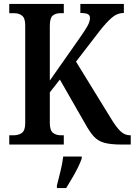

<svg xmlns="http://www.w3.org/2000/svg" viewBox="-20 -734 684 975"><path d="M27 0V-47H49Q74 -47 91 -59Q108 -71 108 -109V-606Q108 -642 92 -654.5Q76 -667 52 -667H27V-714H304V-667H286Q262 -667 247.5 -654.5Q233 -642 233 -604V-325L386 -543Q412 -580 424.5 -602.5Q437 -625 437 -643Q437 -657 425.5 -662.5Q414 -668 388 -668V-714H609V-668Q575 -668 547 -643.5Q519 -619 487 -578L366 -421L545 -130Q571 -87 592.5 -67Q614 -47 640 -47H644V0H597Q542 0 509.5 -9Q477 -18 455.5 -42Q434 -66 410 -110L284 -330L233 -265V-110Q233 -72 249 -59.5Q265 -47 290 -47H304V0ZM269 208Q277 176 287 136Q297 96 301 61H395V71Q388 92 374.5 119Q361 146 345 173Q329 200 316 221H269Z"/></svg>

Font: Noto Serif Hebrew Condensed SemiBold
Style: Regular
Weight: 600
Width: 3
Designer: Monotype Design Team
Foundry: Monotype Imaging Inc.
Version: Version 2.004; ttfautohint (v1.8.4.7-5d5b)